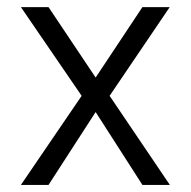

<svg xmlns="http://www.w3.org/2000/svg" viewBox="-20 -523 540 543"><path d="M290 -252 460 -502.9H382.8L250.5 -303.7L117.2 -502.9H39.1L210.9 -252L39.1 0H117.2L250.5 -206.1L382.8 0H460.4Z"/></svg>

Font: Saysettha
Style: Regular
Weight: 400
Designer: John M. Durdin
Foundry: Lao Script for Windows
Version: Version 2.201